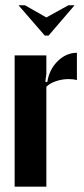

<svg xmlns="http://www.w3.org/2000/svg" viewBox="-20 -704 315 724"><path d="M49.8 -684.1H74.2L154.8 -638.2L237.8 -684.1H261.2L163.1 -569.8H148.9ZM35.2 -495.1H154.8V-425.8L150.9 -396L158.2 -394Q165.5 -441.9 197.5 -473.4Q229.5 -504.9 270 -504.9V-401.9Q256.8 -405.8 238.8 -405.8Q214.4 -405.8 191.2 -397.9Q168 -390.1 154.8 -377V0H35.2Z"/></svg>

Font: Moniqa Black Heading
Style: Regular
Weight: 900
Designer: Rajesh Rajput
Foundry: Rajesh Rajput
Version: Version 1.000